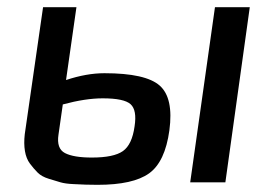

<svg xmlns="http://www.w3.org/2000/svg" viewBox="-20 -508 764 535"><path d="M193 -488 164 -285Q221 -304 271 -304Q386 -304 425 -269.5Q464 -235 452 -145Q440 -57 395.5 -25Q351 7 252 7Q230 7 219 6.5Q208 6 185 5Q162 4 148.5 0Q135 -4 115.5 -10Q96 -16 85 -27Q74 -38 63.5 -52Q53 -66 49.5 -87Q46 -108 49 -134L100 -488ZM676 -488 608 0H510L579 -488ZM155 -217 143 -133Q137 -94 161 -81.5Q185 -69 236 -69Q297 -69 322.5 -87Q348 -105 355 -156Q362 -201 344 -217.5Q326 -234 266 -234Q218 -234 155 -217Z"/></svg>

Font: Exo 2.0 Medium
Style: Italic
Weight: 500
Italic angle: -8°
Designer: Natanael Gama
Version: Version 1.001;PS 001.001;hotconv 1.0.70;makeotf.lib2.5.58329